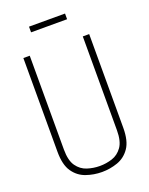

<svg xmlns="http://www.w3.org/2000/svg" viewBox="-158 -927 789 1017"><g transform="rotate(-20 236.5 -418.0)"><path d="M51 -172V-700H87V-171Q87 -109 109.5 -77.5Q132 -46 166.5 -35Q201 -24 237 -24Q273 -24 307 -35Q341 -46 363.5 -77.5Q386 -109 386 -171V-700H422V-172Q422 -98 395 -59Q368 -20 325.5 -5Q283 10 237 10Q191 10 148 -5Q105 -20 78 -59Q51 -98 51 -172ZM136 -814V-846H339V-814Z"/></g></svg>

Font: Georama SemiCondensed ExtraLight
Style: Regular
Weight: 200
Width: 4
Designer: Jean-Baptiste Levee
Foundry: Production Type
Version: Version 1.000